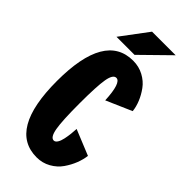

<svg xmlns="http://www.w3.org/2000/svg" viewBox="-278 -940 1007 1007"><g transform="rotate(45 225.0 -437.0)"><path d="M82 -732.5 195 -883.5H370L216 -732.5ZM233 11Q25 11 25 -348Q25 -706 233 -706Q276 -706 311.2 -687Q346.5 -668 368 -638.5Q389.5 -609 402.2 -577.8Q415 -546.5 418 -517L276 -455Q270 -580 234 -580Q210 -580 201 -528.2Q192 -476.5 192 -348Q192 -220 201.2 -167.5Q210.5 -115 234 -115Q245 -115 253.5 -128.5Q262 -142 266.5 -164Q271 -186 273 -204.5Q275 -223 276 -243L418 -185Q414.5 -155.5 402 -123.2Q389.5 -91 368 -60Q346.5 -29 311 -9Q275.5 11 233 11Z"/></g></svg>

Font: League Mono Condensed ExtraBold
Style: Regular
Weight: 800
Width: 1
Designer: Tyler Finck
Foundry: The League of Moveable Type / Tyler Finck
Version: Version 2.210